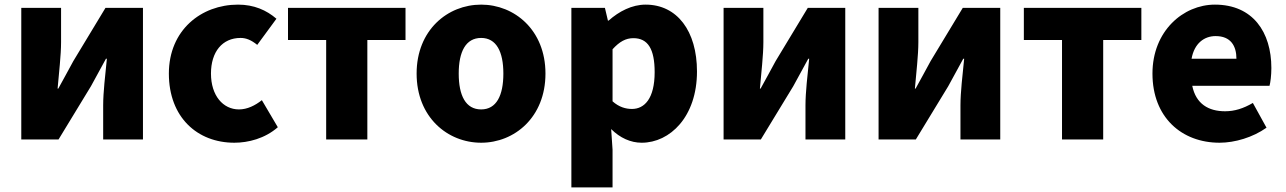

<svg xmlns="http://www.w3.org/2000/svg" viewBox="-20 -603 5558 830"><path d="M72 0H233L373 -230C391 -262 419 -315 438 -349H442C435 -279 426 -204 426 -148V0H598V-569H436L297 -339C280 -306 250 -254 232 -220H229C235 -289 244 -365 244 -421V-569H72Z M993 14C1053 14 1125 -4 1181 -53L1112 -170C1083 -147 1049 -130 1013 -130C944 -130 892 -190 892 -285C892 -379 941 -439 1020 -439C1044 -439 1066 -430 1092 -409L1175 -522C1132 -559 1078 -583 1009 -583C850 -583 710 -473 710 -285C710 -96 833 14 993 14Z M1390 0H1568V-430H1733V-569H1225V-430H1390Z M2060 14C2204 14 2338 -96 2338 -285C2338 -473 2204 -583 2060 -583C1915 -583 1781 -473 1781 -285C1781 -96 1915 14 2060 14ZM2060 -130C1993 -130 1963 -190 1963 -285C1963 -379 1993 -439 2060 -439C2126 -439 2156 -379 2156 -285C2156 -190 2126 -130 2060 -130Z M2450 207H2628V44L2622 -45C2660 -7 2706 14 2754 14C2876 14 2993 -98 2993 -294C2993 -469 2907 -583 2771 -583C2712 -583 2656 -554 2611 -514H2608L2595 -569H2450ZM2712 -132C2685 -132 2656 -140 2628 -165V-390C2658 -423 2685 -438 2718 -438C2781 -438 2810 -391 2810 -291C2810 -177 2766 -132 2712 -132Z M3108 0H3269L3409 -230C3427 -262 3455 -315 3474 -349H3478C3471 -279 3462 -204 3462 -148V0H3634V-569H3472L3333 -339C3316 -306 3286 -254 3268 -220H3265C3271 -289 3280 -365 3280 -421V-569H3108Z M3778 0H3939L4079 -230C4097 -262 4125 -315 4144 -349H4148C4141 -279 4132 -204 4132 -148V0H4304V-569H4142L4003 -339C3986 -306 3956 -254 3938 -220H3935C3941 -289 3950 -365 3950 -421V-569H3778Z M4571 0H4749V-430H4914V-569H4406V-430H4571Z M5252 14C5318 14 5396 -9 5455 -51L5396 -158C5355 -134 5317 -122 5276 -122C5204 -122 5150 -154 5134 -232H5468C5472 -246 5476 -277 5476 -309C5476 -464 5396 -583 5232 -583C5095 -583 4962 -469 4962 -285C4962 -96 5088 14 5252 14ZM5131 -349C5143 -416 5186 -447 5235 -447C5300 -447 5325 -405 5325 -349Z"/></svg>

Font: Noto Sans CJK HK Black
Style: Regular
Weight: 900
Designer: Ryoko NISHIZUKA 西塚涼子 (kana, bopomofo & ideographs); Paul D. Hunt (Latin, Greek & Cyrillic); Sandoll Communications 산돌커뮤니
Foundry: Adobe
Version: Version 2.004;hotconv 1.0.118;makeotfexe 2.5.65603